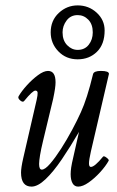

<svg xmlns="http://www.w3.org/2000/svg" viewBox="-20 -679 433 712"><path d="M97 13Q58 13 58 -39Q58 -57 66 -92L116 -309Q120 -327 119.5 -335Q119 -343 111 -343Q101 -343 70 -305Q65 -298 55 -306.5Q45 -315 49 -322Q60 -341 79.5 -362.5Q99 -384 120.5 -400Q142 -416 158 -416Q186 -416 186 -374Q186 -364 184 -350Q182 -336 177 -312L140 -158Q132 -125 128.5 -103.5Q125 -82 125 -71Q125 -50 135 -50Q147 -50 166 -72Q185 -94 206.5 -127.5Q228 -161 247.5 -197.5Q267 -234 280 -263Q303 -313 325 -404Q328 -416 354 -416Q384 -416 384 -405L317 -117Q310 -86 310 -73Q310 -60 317 -60Q331 -60 362 -98Q365 -102 375 -94.5Q385 -87 383 -83Q372 -63 351.5 -40.5Q331 -18 309 -2.5Q287 13 270 13Q256 13 249 0.5Q242 -12 242 -33Q242 -44 244 -58Q246 -72 252 -97L273 -190Q241 -135 209.5 -88.5Q178 -42 149 -14.5Q120 13 97 13ZM268 -459Q225 -459 196.5 -488.5Q168 -518 168 -559Q168 -603 198 -631Q228 -659 268 -659Q309 -659 338.5 -632Q368 -605 368 -566Q368 -515 339.5 -487Q311 -459 268 -459ZM268 -494Q294 -494 309 -513Q324 -532 324 -559Q324 -589 307.5 -606Q291 -623 268 -623Q242 -623 227 -603Q212 -583 212 -559Q212 -529 229 -511.5Q246 -494 268 -494Z"/></svg>

Font: Junicode Two Beta Condensed
Style: Italic
Weight: 400
Width: 3
Italic angle: -9°
Version: Version 1.053; ttfautohint (v1.8.4)